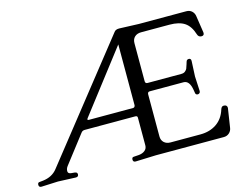

<svg xmlns="http://www.w3.org/2000/svg" viewBox="-108 -862 1318 1024"><g transform="rotate(-15 551.0 -350.0)"><path d="M339 -275H583Q593 -275 595 -287V-623L335 -285Q328 -275 339 -275ZM595 -66V-219Q595 -229 583 -229H304Q291 -229 284 -219L166 -66Q157 -54 157 -40.5Q157 -27 173 -25L195 -23Q208 -21 208 -10Q208 4 193 4L95 0L3 4Q-11 4 -11 -9.5Q-11 -23 0 -23L19 -25Q70 -31 98 -66L593 -692Q601 -704 621 -704L729 -700H991Q1010 -700 1022 -688.5Q1034 -677 1036 -660L1050 -568Q1052 -550 1035.5 -550Q1019 -550 1014 -566Q999 -614 969 -634Q939 -654 886 -654H729Q707 -654 693.5 -641.5Q680 -629 680 -607V-397Q680 -384 693 -384H879Q893 -384 901 -391Q909 -398 911.5 -404Q914 -410 919 -426L923 -439Q926 -451 938 -451Q950 -451 950 -437L946 -352L950 -271Q950 -258 937 -256Q924 -256 923 -268L920 -286Q911 -338 879 -338H692Q680 -338 680 -324V-92Q680 -71 693.5 -58.5Q707 -46 729 -46H894Q946 -46 983.5 -71.5Q1021 -97 1036 -146Q1041 -162 1052.5 -162Q1064 -162 1068.5 -156.5Q1073 -151 1072 -144L1056 -40Q1054 -23 1041.5 -11.5Q1029 0 1011 0H636L523 4Q509 4 509 -9.5Q509 -23 520 -23L549 -25Q569 -27 582 -37.5Q595 -48 595 -66Z"/></g></svg>

Font: Lustria
Style: Regular
Weight: 400
Designer: Matthew Desmond
Foundry: Matthew Desmond
Version: Version 001.001; ttfautohint (v1.6)